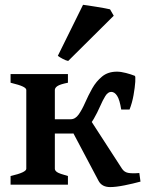

<svg xmlns="http://www.w3.org/2000/svg" viewBox="-20 -758 598 788"><path d="M477.5 -308.6Q471.2 -348.6 460.7 -364.7Q450.2 -380.9 436.5 -380.9Q422.9 -380.9 412.1 -363.5Q401.4 -346.2 390.4 -320.8Q379.4 -295.4 364.7 -270Q350.1 -244.6 328.9 -227.3Q307.6 -210 276.4 -210H202.6L203.1 -268.6H270Q289.1 -268.6 303 -288.3Q316.9 -308.1 329.6 -337.2Q342.3 -366.2 358.6 -395.3Q375 -424.3 399.2 -444.1Q423.3 -463.9 460 -463.9Q476.1 -463.9 496.8 -458.5Q517.6 -453.1 533.2 -446.8Q536.6 -445.8 535.2 -422.6Q533.7 -399.4 528.1 -367.7Q522.5 -335.9 511.7 -308.6ZM23.4 0V-35.6Q87.9 -50.3 87.9 -65.4V-212.9Q87.9 -257.8 107.2 -283.7Q126.5 -309.6 150.4 -332L205.1 -315.4V-65.4Q205.1 -58.1 213.9 -51.8Q222.7 -45.4 258.8 -35.6V0ZM258.8 -454.1V-418.5Q226.6 -412.1 215.8 -404.8Q205.1 -397.5 205.1 -388.7V-225.1Q205.1 -195.3 189 -176Q172.9 -156.7 151.1 -145.5Q129.4 -134.3 113.3 -127L87.9 -143.6V-388.7Q87.9 -396 73.7 -402.8Q59.6 -409.7 23.4 -418.5V-454.1ZM432.1 9.8Q397.9 9.8 384.3 -16.1L273.9 -224.6L355 -259.8L480.5 -65.9Q489.7 -51.8 505.4 -48.6Q521 -45.4 551.8 -47.9L556.6 -12.7Q526.4 -4.4 491 2.7Q455.6 9.8 432.1 9.8ZM259.8 -507.8Q251 -509.3 236.8 -516.8Q222.7 -524.4 217.3 -528.8L320.8 -738.3Q326.2 -737.8 341.8 -735.4Q357.4 -732.9 376.2 -730Q395 -727.1 410.6 -724.1Q426.3 -721.2 431.6 -719.7L446.8 -693.4Z"/></svg>

Font: Gentium Plus
Style: Bold
Weight: 700
Designer: Victor Gaultney, Annie Olsen, Iska Routamaa, Becca Hirsbrunner
Foundry: SIL International
Version: Version 6.101